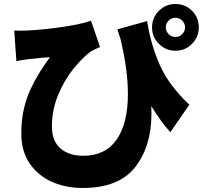

<svg xmlns="http://www.w3.org/2000/svg" viewBox="-20 -850 1017 955"><path d="M921.9 -329.1 827.1 -192.4Q779.3 -246.1 732.4 -322.3Q733.4 -309.6 733.4 -286.1Q733.4 -122.1 652.3 -18.6Q571.3 85 390.6 85Q307.6 85 238.8 54.7Q169.9 24.4 127.9 -36.6Q85.9 -97.7 85.9 -186.5Q85.9 -291 120.1 -377.9Q154.3 -464.8 228.5 -565.4Q197.3 -564.5 121.1 -555.7Q84 -550.8 61.5 -545.9L50.8 -698.2L79.1 -697.3Q150.4 -697.3 265.1 -712.4Q379.9 -727.5 432.6 -747.1L477.5 -616.2Q449.2 -604.5 429.7 -592.8Q388.7 -561.5 344.7 -507.3Q300.8 -453.1 269.5 -378.4Q238.3 -303.7 238.3 -220.7Q238.3 -148.4 280.8 -111.8Q323.2 -75.2 393.6 -75.2Q503.9 -75.2 560.1 -155.8Q616.2 -236.3 616.2 -382.8Q616.2 -501 579.1 -657.2L563.5 -704.1L711.9 -745.1Q729.5 -629.9 774.4 -527.8Q819.3 -425.8 921.9 -329.1ZM852.5 -830.1Q901.4 -830.1 935.1 -796.4Q968.8 -762.7 968.8 -713.9Q968.8 -666 935.1 -631.8Q901.4 -597.7 852.5 -597.7Q804.7 -597.7 770.5 -631.8Q736.3 -666 736.3 -713.9Q736.3 -762.7 770.5 -796.4Q804.7 -830.1 852.5 -830.1ZM852.5 -666Q872.1 -666 886.2 -680.2Q900.4 -694.3 900.4 -713.9Q900.4 -733.4 886.2 -747.6Q872.1 -761.7 852.5 -761.7Q833 -761.7 818.8 -747.6Q804.7 -733.4 804.7 -713.9Q804.7 -694.3 818.8 -680.2Q833 -666 852.5 -666Z"/></svg>

Font: Min Sans Black
Style: Regular
Weight: 900
Designer: Jinseong-Kim, NotoSansCJK, Nunito
Foundry: Jinseong-Kim
Version: Version 1.000